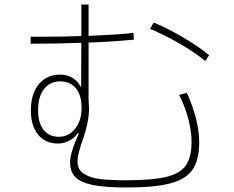

<svg xmlns="http://www.w3.org/2000/svg" viewBox="-20 -813 1040 852"><path d="M809 -401Q835 -345 849.5 -288Q864 -231 864 -182Q864 -104 835 -61Q806 -18 736.5 0.5Q667 19 540 19Q444 19 390 7.5Q336 -4 313.5 -28Q291 -52 291 -92Q291 -136 330 -221H324Q309 -199 285 -187.5Q261 -176 237 -176Q182 -176 149.5 -215Q117 -254 117 -323Q117 -396 152 -439Q187 -482 247 -482Q280 -482 304 -466Q328 -450 336 -430H340L341 -623Q232 -619 116 -619V-650H166Q250 -650 341 -653V-793H373V-654Q503 -659 572 -667L574 -637Q480 -628 373 -624V-373Q373 -362 374 -351.5Q375 -341 375 -332Q375 -301 368 -266.5Q361 -232 351 -204Q324 -130 324 -97Q324 -60 352 -42Q380 -24 424.5 -18.5Q469 -13 539 -13Q656 -13 718 -28Q780 -43 805 -79.5Q830 -116 830 -183Q830 -230 815.5 -285.5Q801 -341 775 -392ZM662 -713Q725 -687 793 -647Q861 -607 908 -568L891 -542Q844 -581 777 -619.5Q710 -658 646 -685ZM342 -334Q342 -391 316.5 -421.5Q291 -452 247 -452Q202 -452 175.5 -418Q149 -384 149 -324Q149 -267 173.5 -236.5Q198 -206 241 -206Q285 -206 313.5 -242Q342 -278 342 -334Z"/></svg>

Font: IBM Plex Sans JP ExtraLight
Style: Regular
Weight: 200
Designer: Mike Abbink; Paul van der Laan; Pieter van Rosmalen; Wujin Sim; Yejin Wi; Jinhee Kim; Boomi Park; Yona Kim; Kichan Ma
Foundry: Sandoll Inc.
Version: Version 1.001